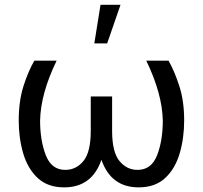

<svg xmlns="http://www.w3.org/2000/svg" viewBox="-20 -786 864 816"><path d="M365.7 -376H456.5V-226.6Q457 -138.7 488 -101.3Q519 -64 564.5 -64Q623.5 -64 647.7 -126.2Q671.9 -188.5 671.9 -273.9Q669.4 -388.2 601.6 -528.3H696.3Q722.2 -482.4 742.4 -419.4Q762.7 -356.4 762.7 -273.9Q762.7 -199.2 743.7 -134.3Q724.6 -69.3 682.1 -29.5Q639.6 10.3 569.3 10.3Q451.7 10.3 411.1 -106.9Q370.6 10.3 252.9 10.3Q182.6 10.3 140.1 -29.5Q97.7 -69.3 78.6 -134.3Q59.6 -199.2 59.6 -273.9Q59.6 -356.4 79.6 -419.4Q99.6 -482.4 126 -528.3H220.7Q152.8 -388.2 150.4 -273.9Q150.4 -189 174.6 -126.5Q198.7 -64 257.3 -64Q303.7 -64 334.7 -101.8Q365.7 -139.6 365.7 -230ZM380.9 -601.6 407.2 -765.6H492.2L435.5 -601.6Z"/></svg>

Font: Roboto21382017
Style: Regular
Weight: 400
Designer: Christian Robertson
Foundry: Google
Version: Version 2.138; 2017